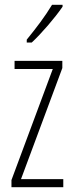

<svg xmlns="http://www.w3.org/2000/svg" viewBox="-20 -784 307 804"><path d="M242 -756V-764H198C167 -713 135 -671 92 -618V-606H113C153 -643 210 -709 242 -756ZM245 0V-34H68L241 -499V-529H41V-495H201L28 -30V0Z"/></svg>

Font: Noto Sans Georgian ExtraCondensed ExtraLight
Style: Regular
Weight: 200
Width: 2
Designer: Monotype Design Team, Akaki Razmadze
Foundry: Google LLC
Version: Version 2.005